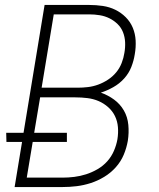

<svg xmlns="http://www.w3.org/2000/svg" viewBox="-20 -755 640 775"><path d="M39 0 69 -182H6L5 -219H75L160 -735H340Q368 -735 395 -731Q422 -727 445.5 -715.5Q469 -704 487.5 -685.5Q506 -667 516 -643Q526 -619 527.5 -591.5Q529 -564 524 -536Q520 -510 510 -484.5Q500 -459 481 -438Q462 -417 437 -403Q412 -389 387 -381Q416 -371 440.5 -353Q465 -335 480 -309Q495 -283 498 -251Q501 -219 496 -187Q491 -158 479.5 -130.5Q468 -103 447.5 -80Q427 -57 400.5 -41Q374 -25 346 -16Q318 -7 289.5 -3.5Q261 0 232 0ZM148 -401H293Q314 -401 335 -403.5Q356 -406 376.5 -413.5Q397 -421 416 -433.5Q435 -446 449 -463Q463 -480 471 -500.5Q479 -521 482 -541Q486 -563 485 -584.5Q484 -606 476.5 -625Q469 -644 454.5 -658Q440 -672 422 -681Q404 -690 383 -693.5Q362 -697 340 -697H197ZM88 -38H232Q256 -38 280 -41Q304 -44 327.5 -51.5Q351 -59 373.5 -72Q396 -85 413 -104Q430 -123 440 -146.5Q450 -170 454 -193Q458 -218 456 -242Q454 -266 444 -286.5Q434 -307 416.5 -322.5Q399 -338 378 -347Q357 -356 333 -359Q309 -362 284 -362H142L118 -219H250V-182H112Z"/></svg>

Font: Iosevka Extralight Extended
Style: Italic
Weight: 200
Width: 7
Italic angle: -9°
Monospace: yes
Designer: Belleve Invis
Foundry: Belleve Invis
Version: Version 32.5.0; ttfautohint (v1.8.4)